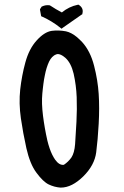

<svg xmlns="http://www.w3.org/2000/svg" viewBox="-20 -810 540 835"><path d="M243.2 5.9Q230 4.9 217 1.5Q204.1 -2 191.9 -7.8Q167.5 -19.5 138.7 -58.6Q124 -78.1 113.3 -104.7Q102.5 -131.3 94.7 -165.5Q80.1 -231.4 70.8 -295.4Q61.5 -360.4 67.9 -420.9Q71.3 -451.2 76.9 -480.7Q82.5 -510.3 90.3 -538.6Q106.4 -597.7 139.2 -633.8Q155.8 -652.3 172.1 -662.8Q188.5 -673.3 204.6 -675.8Q234.9 -679.7 266.6 -673.8Q277.8 -671.4 289.8 -665.3Q301.8 -659.2 313.2 -649.7Q324.7 -640.1 336.9 -627.4Q373 -587.9 389.2 -523.9Q405.3 -461.4 409.2 -401.4Q413.1 -341.8 409.2 -271.5Q405.3 -201.2 398.4 -147.5Q391.1 -91.3 342.3 -43Q317.9 -19 293.5 -6.6Q269 5.9 244.1 5.9H243.7ZM257.8 -93.3Q276.9 -106 290.5 -125Q303.7 -145 306.6 -183.1Q309.6 -224.1 312.5 -280.3Q315.4 -335.9 313.5 -387.7Q311.5 -439 300.3 -489.3Q289.1 -536.6 263.7 -559.1Q251 -569.8 240.7 -573.2Q230.5 -576.7 223.1 -572.8Q218.8 -571.3 214.6 -568.4Q210.4 -565.4 206.8 -561.8Q203.1 -558.1 199.7 -553Q196.3 -547.9 193.4 -542Q181.2 -515.6 174.8 -481.4Q172.9 -472.7 171.4 -463.6Q169.9 -454.6 168.7 -444.8Q167.5 -435.1 166.3 -424.8Q165 -414.6 164.1 -403.3Q162.1 -382.3 162.8 -358.2Q163.6 -334 167 -306.6Q173.8 -252.9 186 -198.7Q190.4 -180.7 195.6 -165.5Q200.7 -150.4 206.8 -137.9Q212.9 -125.5 219.7 -115.7Q237.8 -90.3 257.8 -93.3ZM242.2 -689.5Q206.1 -718.3 164.1 -737.3L159.2 -739.3L158.2 -744.1L154.3 -765.6L153.8 -769.5L155.8 -772.9L159.7 -778.8L161.1 -781.2L163.6 -782.2Q170.9 -785.6 178.7 -786.9Q186.5 -788.1 194.8 -787.1L196.8 -786.6L198.7 -785.6Q210.4 -777.8 223.1 -770.3Q235.8 -762.7 249 -755.9Q279.8 -781.2 317.4 -789.1L321.8 -789.6L325.2 -787.1Q344.2 -773.4 338.4 -751.5L337.9 -748L334.5 -746.1Q314.9 -732.4 293.9 -717.8Q272.9 -703.1 253.4 -689.5L247.6 -685.1Z"/></svg>

Font: NaikaiFont
Style: Bold
Weight: 700
Version: Version 1.89